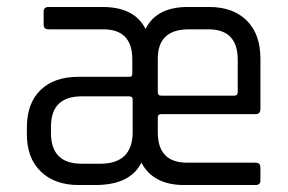

<svg xmlns="http://www.w3.org/2000/svg" viewBox="-20 -530 824 550"><path d="M432 -194V-151Q432 -64 516 -64H712Q726 -64 726 -50V-13Q726 0 712 0H507Q419 0 385 -64Q353 0 253 0H205Q137 0 97 -38.5Q57 -77 57 -145V-165Q57 -234 96 -272Q135 -310 205 -310H351Q359 -310 359 -318V-360Q359 -446 276 -446H119Q105 -446 105 -460V-496Q105 -510 119 -510H274Q365 -510 397 -447Q428 -510 518 -510H579Q648 -510 687 -471Q726 -432 726 -362V-218Q726 -203 712 -203H442Q432 -203 432 -194ZM661 -266V-359Q661 -446 577 -446H521Q432 -446 432 -362V-266Q432 -256 442 -256H651Q661 -256 661 -266ZM360 -152V-245Q360 -254 350 -254H214Q126 -254 126 -167V-149Q126 -61 214 -61H267Q360 -61 360 -152Z"/></svg>

Font: Rajdhani Medium
Style: Regular
Weight: 500
Designer: Satya Rajpurohit, Jyotish Sonowal
Foundry: Indian Type Foundry
Version: Version 1.201 February 1, 2022